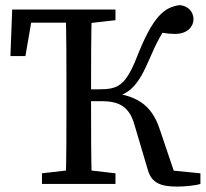

<svg xmlns="http://www.w3.org/2000/svg" viewBox="-20 -706 789 737"><path d="M141.1 0H423.2V-40.8L292.3 -55.8H271.8L141.1 -40.8V0ZM232.1 0H332.5C329.5 -103 329.5 -207 329.5 -325.4V-343.9C329.5 -464.3 329.5 -568.3 332.5 -669.3H232.1C235.1 -566.3 235.1 -462.3 235.1 -359.3V-310C235.1 -205 235.1 -101 232.1 0ZM20 -490.8H77.6L108.3 -669.3L61.7 -618.9H281.9V-669.3H26.8L20 -490.8ZM659.4 10.2C689.5 10.2 730.1 6.3 749.3 0V-40.8L626.6 -52.9L652.9 -33.1L592.5 -211.6C561.9 -304.3 501.2 -345.7 380.7 -351.6L389.2 -327C466.5 -338.8 502.6 -362.4 548.8 -468.5C583.7 -548.6 602.4 -587 643.1 -632.1L570.1 -588.2C589 -582 620.7 -575.8 652.1 -575.8C701.3 -575.8 722.8 -606 722.8 -632C722.8 -658.4 704.2 -683.5 669.7 -686.4C610 -678.2 567.1 -643.2 506.2 -488.8C461.8 -376.3 432.6 -363.2 360.4 -363.2H282.3V-317.5H372.2C440.1 -317.5 475.9 -293.6 494.6 -232.1L547.5 -53.8C561.7 -4.8 594.5 10.2 659.4 10.2ZM281.9 -613.4 291.9 -613.5 423.2 -628.5V-669.3H281.9V-613.4Z"/></svg>

Font: Source Serif Variable
Style: Regular
Weight: 389
Designer: Frank Grießhammer
Foundry: Adobe Systems Incorporated
Version: Version 3.001;hotconv 1.0.111;makeotfexe 2.5.65597